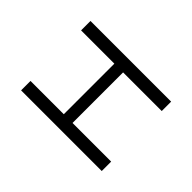

<svg xmlns="http://www.w3.org/2000/svg" viewBox="-113 -644 808 808"><g transform="rotate(-45 291.5 -240.0)"><path d="M85 0V-480H141V-282H442V-480H498V0H442V-230H141V0Z"/></g></svg>

Font: Geologica Cursive Thin
Style: Regular
Weight: 250
Designer: Sindre Bremnes, Frode Helland
Foundry: Monokrom Skriftforlag AS
Version: Version 1.010;gftools[0.9.28]